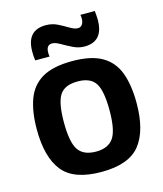

<svg xmlns="http://www.w3.org/2000/svg" viewBox="-114 -844 796 939"><g transform="rotate(-15 283.5 -374.5)"><path d="M31 -272Q31 -362 54 -424.5Q77 -487 132 -519Q187 -551 284 -551Q380 -551 435 -519Q490 -487 513 -424.5Q536 -362 536 -272Q536 -132 479.5 -61Q423 10 284 10Q144 10 87.5 -61Q31 -132 31 -272ZM168 -272Q168 -170 194.5 -131.5Q221 -93 284 -93Q345 -93 372 -131.5Q399 -170 399 -272Q399 -370 374 -409Q349 -448 284 -448Q218 -448 193 -409Q168 -370 168 -272ZM111 -601Q109 -613 108.5 -624.5Q108 -636 108 -646Q108 -754 205 -754Q237 -754 264 -740.5Q291 -727 314 -713Q337 -699 354 -699Q369 -699 376.5 -711Q384 -723 384 -739Q384 -750 382 -759H455Q456 -747 457 -735.5Q458 -724 458 -714Q458 -604 362 -604Q333 -604 304.5 -618Q276 -632 252 -646Q228 -660 212 -660Q182 -660 182 -621Q182 -608 184 -601Z"/></g></svg>

Font: Georama SemiBold
Style: Regular
Weight: 600
Designer: Jean-Baptiste Levee
Foundry: Production Type
Version: Version 1.000